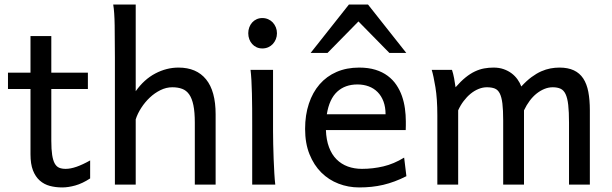

<svg xmlns="http://www.w3.org/2000/svg" viewBox="-20 -801 2655 833"><path d="M14.6 -485.8H112.3V-644.5H202.6V-485.8H361.3V-415H202.6V-190.4Q202.6 -152.8 206.3 -128.9Q210 -105 217.5 -91.6Q225.1 -78.1 236.8 -73.2Q248.5 -68.4 265.1 -68.4Q286.1 -68.4 312.5 -77.6Q338.9 -86.9 371.1 -105V-26.9Q337.4 -4.9 306.6 3.7Q275.9 12.2 250 12.2Q221.2 12.2 196.3 5.6Q171.4 -1 152.6 -17.6Q133.8 -34.2 123 -61.8Q112.3 -89.4 112.3 -131.8V-415H14.6Z M825.2 0V-268.6Q825.2 -314.5 819.1 -344.2Q813 -374 800.8 -391.4Q788.6 -408.7 770.3 -415.5Q752 -422.4 727.5 -422.4Q701.2 -422.4 676 -409.9Q650.9 -397.5 629.9 -377.7Q608.9 -357.9 592.8 -333Q576.7 -308.1 568.8 -283.2V0H478.5V-551.8Q478.5 -630.9 477.5 -690.2Q476.6 -749.5 471.2 -781.2H568.8V-405.3Q605 -456.5 653.8 -482.2Q702.6 -507.8 754.4 -507.8Q832.5 -507.8 874 -456.8Q915.5 -405.8 915.5 -305.2V0Z M1057.1 -656.7Q1057.1 -670.4 1061.5 -682.4Q1065.9 -694.3 1074 -703.4Q1082 -712.4 1093.3 -717.5Q1104.5 -722.7 1118.2 -722.7Q1131.8 -722.7 1143.6 -717.5Q1155.3 -712.4 1163.6 -703.4Q1171.9 -694.3 1176.8 -682.4Q1181.6 -670.4 1181.6 -656.7Q1181.6 -643.1 1176.8 -631.1Q1171.9 -619.1 1163.6 -610.1Q1155.3 -601.1 1143.6 -595.9Q1131.8 -590.8 1118.2 -590.8Q1104.5 -590.8 1093.3 -595.9Q1082 -601.1 1074 -610.1Q1065.9 -619.1 1061.5 -631.1Q1057.1 -643.1 1057.1 -656.7ZM1164.6 -231.9Q1164.6 -208.5 1165.3 -176.5Q1166 -144.5 1167.2 -111.8Q1168.5 -79.1 1170.2 -49.3Q1171.9 -19.5 1174.3 0H1074.2V-258.8Q1074.2 -294.4 1074 -329.1Q1073.7 -363.8 1073 -394.8Q1072.3 -425.8 1070.8 -452.4Q1069.3 -479 1066.9 -498H1164.6Z M1394 -236.8Q1395.5 -193.8 1407.5 -162.1Q1419.4 -130.4 1440.2 -109.6Q1460.9 -88.9 1489 -78.6Q1517.1 -68.4 1550.3 -68.4Q1597.7 -68.4 1643.1 -79.1Q1688.5 -89.8 1733.4 -117.2L1743.2 -36.6Q1717.3 -23.4 1692.4 -14.2Q1667.5 -4.9 1642.6 1Q1617.7 6.8 1592 9.5Q1566.4 12.2 1538.1 12.2Q1491.2 12.2 1448.7 -4.2Q1406.2 -20.5 1374 -52.5Q1341.8 -84.5 1322.8 -131.8Q1303.7 -179.2 1303.7 -241.7Q1303.7 -302.2 1320.1 -351.3Q1336.4 -400.4 1366.7 -435.3Q1397 -470.2 1440.4 -489Q1483.9 -507.8 1538.1 -507.8Q1578.1 -507.8 1608.9 -498.3Q1639.6 -488.8 1662.1 -471.9Q1684.6 -455.1 1699.7 -432.6Q1714.8 -410.2 1723.9 -384.3Q1732.9 -358.4 1736.8 -330.3Q1740.7 -302.2 1740.7 -274.9V-255.9Q1740.7 -243.7 1740.2 -236.8ZM1530.8 -434.6Q1477.1 -434.6 1442.9 -403.1Q1408.7 -371.6 1397.9 -305.2H1652.8Q1652.8 -336.4 1643.8 -360.6Q1634.8 -384.8 1618.4 -401.4Q1602.1 -418 1579.6 -426.3Q1557.1 -434.6 1530.8 -434.6ZM1327.6 -571.3 1493.7 -781.2H1576.7L1742.7 -571.3H1669.4L1535.2 -708L1400.9 -571.3Z M2253.4 0H2163.1V-278.3Q2163.1 -323.7 2159.7 -351.8Q2156.2 -379.9 2148.2 -395.8Q2140.1 -411.6 2126.5 -417Q2112.8 -422.4 2092.3 -422.4Q2074.2 -422.4 2056.2 -415Q2038.1 -407.7 2021.7 -394.3Q2005.4 -380.9 1991.5 -362.5Q1977.5 -344.2 1967.8 -322.3V0H1877.4V-300.3Q1877.4 -372.6 1869.1 -422.6Q1860.8 -472.7 1853 -498H1940.9Q1946.3 -482.4 1950.2 -461.2Q1954.1 -439.9 1956.5 -422.4Q1979 -448.2 1999.5 -464.8Q2020 -481.4 2040.3 -491Q2060.5 -500.5 2080.6 -504.2Q2100.6 -507.8 2121.6 -507.8Q2145.5 -507.8 2165 -501Q2184.6 -494.1 2199.5 -482.9Q2214.4 -471.7 2225.1 -456.8Q2235.8 -441.9 2241.7 -425.8Q2264.6 -450.7 2286.1 -466.6Q2307.6 -482.4 2328.1 -491.5Q2348.6 -500.5 2368.4 -504.2Q2388.2 -507.8 2407.2 -507.8Q2444.3 -507.8 2469.7 -495.8Q2495.1 -483.9 2510.5 -460.4Q2525.9 -437 2532.5 -402.3Q2539.1 -367.7 2539.1 -322.3V0H2448.7V-268.6Q2448.7 -315.9 2445.3 -345.7Q2441.9 -375.5 2433.8 -392.6Q2425.8 -409.7 2412.1 -416Q2398.4 -422.4 2377.9 -422.4Q2359.9 -422.4 2342.3 -415.3Q2324.7 -408.2 2308.3 -395.3Q2292 -382.3 2278.1 -363.8Q2264.2 -345.2 2253.4 -322.3Z"/></svg>

Font: Andika FrenchTight
Style: Regular
Weight: 400
Designer: Victor Gaultney, Annie Olsen, Julie Remington, Don Collingsworth, Eric Hays, Becca Hirsbrunner
Foundry: SIL International
Version: Version 5.000 ; Dig1 Dig4Opn Dig7 LnSpcTght